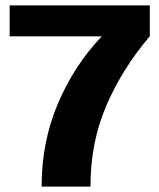

<svg xmlns="http://www.w3.org/2000/svg" viewBox="-20 -695 593 715"><path d="M135 0H317Q316.5 -161.9 375 -299.3Q433.4 -436.8 537.9 -560.3V-675H15.9V-559.7H357.5L357.2 -557.8Q255.8 -451 195.3 -308.3Q134.8 -165.6 135 0Z"/></svg>

Font: Anybody Thin
Style: Regular
Weight: 100
Designer: Tyler Finck
Foundry: Etcetera Type Company
Version: Version 1.114;gftools[0.9.25]